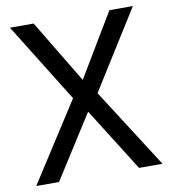

<svg xmlns="http://www.w3.org/2000/svg" viewBox="-80 -776 753 846"><g transform="rotate(-10 296.5 -353.5)"><path d="M14 0 241 -353 21 -707H127L297 -425L466 -707H571L351 -356L579 0H474L296 -283L116 0Z"/></g></svg>

Font: Onest
Style: Regular
Weight: 400
Designer: Dmitri Voloshin, Andrey Kudryavtsev
Foundry: Dmitri Voloshin, Andrey Kudryavtsev
Version: Version 1.000;gftools[0.9.33]